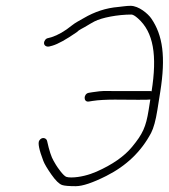

<svg xmlns="http://www.w3.org/2000/svg" viewBox="-20 -662 580 660"><path d="M501.1 -348C499.9 -348.7 498.3 -349 496.3 -349H372.3C338.8 -349 337.9 -351 297.6 -345L285.3 -343C266.4 -339.9 265.8 -309.8 285.6 -313L297.9 -315C339.8 -321.8 407.4 -319 455.3 -319C481.4 -319 495.2 -319.3 496.7 -320L491 -284C481.7 -225.6 470.7 -201.6 433.9 -157C407 -124.4 366.3 -96.1 311.9 -72C286.8 -60.9 253.6 -52 224.7 -52C217.7 -52 212.2 -52.7 208.1 -54C198 -57.2 177.6 -86.5 172.5 -95L164.3 -109C156.4 -122.3 149 -145 142 -177C140.2 -187.7 123.8 -193.3 114.8 -178.6C109.7 -170.2 114.4 -147 128.9 -109C133 -98.3 142.3 -82.6 156.6 -62.1C171 -41.5 183.3 -29.5 193.6 -26C201.5 -23.3 217.1 -22 240.4 -22C263.7 -22 298.6 -33.7 345 -57C414.3 -91.8 465.8 -141.3 499.6 -205.5C508.1 -221.9 515.3 -248.1 521 -284L531 -347C549.8 -465.9 540.2 -540.5 499.6 -599.1C489 -614.3 457.4 -642 428.7 -642C415.1 -642 398.9 -639.3 386 -638C345 -634.6 305.4 -621.8 267.5 -599.5C254.6 -592 238.6 -584 227 -574.5C202.7 -554.7 179.2 -541.2 156.6 -534L145.1 -531C141 -530.3 137.7 -528.2 135.1 -524.5C125.5 -510.9 135.3 -499.9 148.5 -502L160 -505C179.5 -510.7 207.2 -526.1 243.3 -551C248 -555.7 253.6 -559.7 260.2 -563C277 -571.6 285.9 -578.4 304.8 -588.4C329.8 -601.5 385.2 -612 431.6 -612C436.7 -612 444.2 -607.7 454 -599C508 -551.5 520.7 -471.5 501.1 -348Z"/></svg>

Font: MewTooHand
Style: Ita
Weight: 400
Designer: Mew Too, Robert Jablonski
Version: Version 0.77